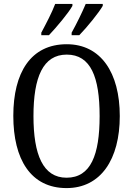

<svg xmlns="http://www.w3.org/2000/svg" viewBox="-20 -951 681 981"><path d="M346 -784V-771H385C425 -812 485 -886 505 -921V-931H418C399 -886 373 -833 346 -784ZM191 -784V-771H230C269 -812 331 -886 350 -921V-931H262C245 -886 217 -833 191 -784ZM320 10C495 10 592 -137 592 -358C592 -580 495 -725 321 -725C137 -725 48 -580 48 -359C48 -137 137 10 320 10ZM320 -43C200 -43 151 -160 151 -358C151 -557 200 -672 321 -672C444 -672 489 -557 489 -358C489 -160 444 -43 320 -43Z"/></svg>

Font: Noto Serif Devanagari Condensed
Style: Regular
Weight: 400
Width: 3
Designer: Universal Thirst, Indian Type Foundry and the Monotype Design Team
Foundry: Monotype Imaging Inc.
Version: Version 2.004